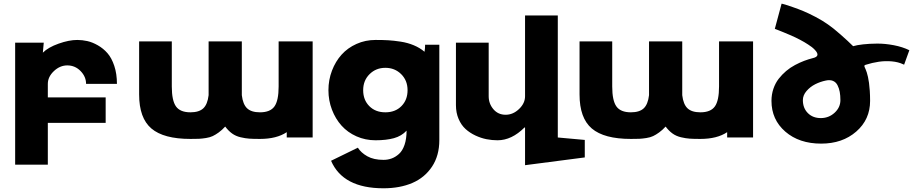

<svg xmlns="http://www.w3.org/2000/svg" viewBox="-20 -744 4941 1039"><path d="M62 147V-513.2H216.8L211.9 -459Q240.7 -487.8 297.1 -507.8Q353.5 -527.8 397.9 -527.8Q425.3 -527.8 452.6 -521.7Q480 -515.6 509.5 -498.8Q539.1 -481.9 561.5 -456.3Q584 -430.7 598.4 -387.7Q612.8 -344.7 612.8 -290H445.8Q445.8 -329.1 416 -359.6Q386.2 -390.1 344.2 -390.1Q304.2 -390.1 271.5 -359.1Q238.8 -328.1 238.8 -290V-216.8H551.8V-79.1H238.8V147Z M732.9 -232.9V-520H909.7V-275.9Q909.7 -199.7 932.4 -168Q955.1 -136.2 1010.7 -136.2Q1057.1 -136.2 1080.1 -157.7Q1103 -179.2 1108.9 -229V-520H1288.6V-229Q1294.4 -179.2 1317.4 -157.7Q1340.3 -136.2 1386.7 -136.2Q1442.4 -136.2 1465.1 -168Q1487.8 -199.7 1487.8 -275.9V-520H1671.9V0H1531.7V-28.8Q1477.1 7.8 1386.7 7.8Q1349.6 7.8 1328.9 6.3Q1308.1 4.9 1282 -1.2Q1255.9 -7.3 1236.1 -21.5Q1216.3 -35.6 1198.7 -59.1Q1181.2 -40 1163.6 -27.3Q1146 -14.6 1131.1 -7.6Q1116.2 -0.5 1094.5 2.9Q1072.8 6.3 1056.4 7.1Q1040 7.8 1010.7 7.8Q865.7 7.8 799.3 -48.6Q732.9 -105 732.9 -232.9Z M2012.2 -527.8Q2052.2 -527.8 2081.3 -526.1Q2110.4 -524.4 2148.4 -518.6Q2186.5 -512.7 2219.2 -499Q2252 -485.4 2277.3 -463.9Q2278.8 -471.2 2279.5 -480.7Q2280.3 -490.2 2280.3 -496.1V-502H2357.4V14.2Q2357.4 98.1 2317.9 157.7Q2278.3 217.3 2211.2 246.1Q2144 274.9 2055.2 274.9Q1835.9 274.9 1771.5 126L1916.5 55.2Q1933.6 82.5 1968 101.8Q2002.4 121.1 2055.2 121.1Q2078.6 121.1 2099.4 113.5Q2120.1 106 2139.2 88.9Q2158.2 71.8 2169.2 39.6Q2180.2 7.3 2180.2 -37.1Q2153.3 -7.8 2111.8 3.7Q2070.3 15.1 2012.2 15.1Q1957 15.1 1909.2 -6.1Q1861.3 -27.3 1828.4 -64Q1795.4 -100.6 1776.4 -150.4Q1757.3 -200.2 1757.3 -255.9Q1757.3 -311.5 1776.4 -361.6Q1795.4 -411.6 1828.4 -448.2Q1861.3 -484.9 1909.2 -506.3Q1957 -527.8 2012.2 -527.8ZM1980 -342.8Q1945.3 -308.6 1945.3 -255.9Q1945.3 -203.1 1978.5 -169.7Q2011.7 -136.2 2065.4 -136.2Q2119.1 -136.2 2152.3 -169.7Q2185.5 -203.1 2185.5 -255.9Q2185.5 -308.6 2150.9 -342.8Q2116.2 -377 2065.4 -377Q2014.6 -377 1980 -342.8Z M2447.3 -174.8V-513.2H2624.5V-223.1Q2624.5 -183.1 2649.9 -153.1Q2675.3 -123 2716.3 -123Q2756.3 -123 2788.8 -154.1Q2821.3 -185.1 2821.3 -223.1V-660.2H2998.5V0L3144.5 13.2V107.9L2821.3 149.9V-54.2H2818.4Q2749 15.1 2672.4 15.1Q2642.6 15.1 2612.8 9.3Q2583 3.4 2552.7 -10.7Q2522.5 -24.9 2499.3 -45.9Q2476.1 -66.9 2461.7 -100.3Q2447.3 -133.8 2447.3 -174.8Z M3116.2 -232.9V-520H3293V-275.9Q3293 -199.7 3315.7 -168Q3338.4 -136.2 3394 -136.2Q3440.4 -136.2 3463.4 -157.7Q3486.3 -179.2 3492.2 -229V-520H3671.9V-229Q3677.7 -179.2 3700.7 -157.7Q3723.6 -136.2 3770 -136.2Q3825.7 -136.2 3848.4 -168Q3871.1 -199.7 3871.1 -275.9V-520H4055.2V0H3915V-28.8Q3860.4 7.8 3770 7.8Q3732.9 7.8 3712.2 6.3Q3691.4 4.9 3665.3 -1.2Q3639.2 -7.3 3619.4 -21.5Q3599.6 -35.6 3582 -59.1Q3564.5 -40 3546.9 -27.3Q3529.3 -14.6 3514.4 -7.6Q3499.5 -0.5 3477.8 2.9Q3456.1 6.3 3439.7 7.1Q3423.3 7.8 3394 7.8Q3249 7.8 3182.6 -48.6Q3116.2 -105 3116.2 -232.9Z M4154.8 -198.2Q4154.8 -232.9 4165.3 -263.7Q4175.8 -294.4 4193.8 -317.6Q4211.9 -340.8 4234.1 -359.6Q4256.3 -378.4 4282.2 -392.1Q4308.1 -405.8 4331.3 -414.6Q4354.5 -423.3 4377.4 -429.2Q4423.3 -439 4389.2 -474.6Q4375.5 -489.3 4353.5 -502.9Q4334.5 -515.6 4309.3 -528.8Q4284.2 -542 4261.2 -552Q4238.3 -562 4218.8 -569.8Q4199.2 -577.6 4186.3 -582.8Q4173.3 -587.9 4172.9 -587.9L4209.5 -724.1L4214.8 -723.1Q4220.7 -721.7 4230.5 -718.8Q4240.2 -715.8 4270 -705.6Q4299.8 -695.3 4328.1 -683.6Q4356.4 -671.9 4393.6 -652.3Q4430.7 -632.8 4460.4 -611.8Q4488.3 -592.8 4529.3 -556.6Q4570.3 -520.5 4596.7 -494.1Q4616.2 -500 4650.1 -503.9Q4684.1 -507.8 4726.8 -508.1Q4769.5 -508.3 4816.9 -499.3Q4864.3 -490.2 4900.9 -472.2L4872.6 -394L4867.7 -396Q4841.3 -408.7 4805.9 -411.9Q4770.5 -415 4735.6 -409.9Q4700.7 -404.8 4663.6 -393.1Q4659.7 -391.6 4658.4 -390.1Q4657.2 -388.7 4657.5 -385.7Q4657.7 -382.8 4659.7 -379.2Q4661.6 -375.5 4664.6 -368.2Q4667.5 -360.8 4670.7 -351.6Q4673.8 -342.3 4677 -327.6Q4680.2 -313 4682.6 -295.4Q4685.1 -277.8 4686.8 -252.4Q4688.5 -227.1 4688.5 -198.2Q4688.5 -97.2 4613.5 -32Q4538.6 33.2 4423.8 33.2Q4304.7 33.2 4229.7 -31.7Q4154.8 -96.7 4154.8 -198.2ZM4324.7 -202.1Q4324.7 -159.2 4351.6 -132.1Q4378.4 -105 4421.9 -105Q4464.8 -105 4496.3 -133.8Q4527.8 -162.6 4527.8 -202.1Q4527.8 -227.1 4524.2 -246.8Q4520.5 -266.6 4512 -283.2Q4503.4 -299.8 4487.3 -306.4Q4471.2 -313 4448.7 -308.1Q4418.5 -301.8 4391.4 -288.1Q4364.3 -274.4 4344.5 -251.5Q4324.7 -228.5 4324.7 -202.1Z"/></svg>

Font: Hussar Preview
Style: Bold
Weight: 700
Foundry: Cannot Into Space Fonts, PlusOne Fonts
Version: Version 2.29RC2 "Millennial"